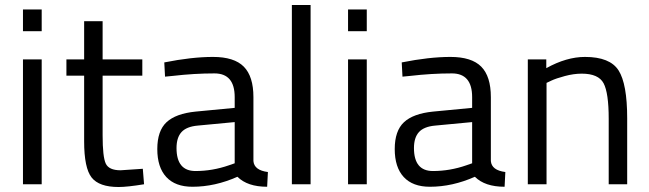

<svg xmlns="http://www.w3.org/2000/svg" viewBox="-20 -738 2599 769"><path d="M72 0V-500H147V0ZM72 -613V-700H147V-613Z M550 -435H391V-196Q391 -110 403.5 -83Q416 -56 463 -56L552 -62L557 0Q490 11 455 11Q377 11 347 -27Q317 -65 317 -172V-435H246V-500H317V-653H391V-500H550Z M920 -349Q920 -444 839 -444Q758 -444 672 -434L641 -431L638 -488Q748 -510 833 -510Q918 -510 956.5 -471Q995 -432 995 -349V-93Q998 -56 1053 -49L1050 10Q971 10 931 -30Q841 10 751 10Q682 10 646 -29Q610 -68 610 -141Q610 -214 647 -248.5Q684 -283 763 -291L920 -306ZM687 -145Q687 -53 763 -53Q831 -53 897 -76L920 -84V-249L772 -235Q727 -231 707 -209Q687 -187 687 -145Z M1149 0V-718H1224V0Z M1374 0V-500H1449V0ZM1374 -613V-700H1449V-613Z M1871 -349Q1871 -444 1790 -444Q1709 -444 1623 -434L1592 -431L1589 -488Q1699 -510 1784 -510Q1869 -510 1907.5 -471Q1946 -432 1946 -349V-93Q1949 -56 2004 -49L2001 10Q1922 10 1882 -30Q1792 10 1702 10Q1633 10 1597 -29Q1561 -68 1561 -141Q1561 -214 1598 -248.5Q1635 -283 1714 -291L1871 -306ZM1638 -145Q1638 -53 1714 -53Q1782 -53 1848 -76L1871 -84V-249L1723 -235Q1678 -231 1658 -209Q1638 -187 1638 -145Z M2169 0H2094V-500H2168V-465Q2249 -510 2323 -510Q2423 -510 2457.5 -456Q2492 -402 2492 -264V0H2418V-262Q2418 -366 2397.5 -404.5Q2377 -443 2310 -443Q2278 -443 2242.5 -433.5Q2207 -424 2188 -415L2169 -406Z"/></svg>

Font: Titillium-CLs Web
Style: CLs-Regular
Weight: 400
Version: Version 1.002;PS 57.000;hotconv 1.0.70;makeotf.lib2.5.55311